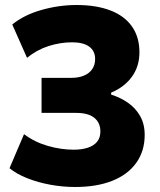

<svg xmlns="http://www.w3.org/2000/svg" viewBox="-20 -736 640 767"><path d="M280 11Q231 11 181.5 2Q132 -7 89 -24Q46 -41 18 -64L76 -200Q119 -168 171.5 -153Q224 -138 274 -138Q307 -138 331 -146Q355 -154 368 -170Q381 -186 381 -211Q381 -246 356.5 -265.5Q332 -285 285 -285H146V-425H265Q294 -425 315.5 -434Q337 -443 348.5 -460Q360 -477 360 -500Q360 -533 336 -550Q312 -567 268 -567Q221 -567 174 -552Q127 -537 88 -505L29 -638Q75 -676 145 -696Q215 -716 286 -716Q364 -716 420.5 -694.5Q477 -673 507 -630.5Q537 -588 537 -527Q537 -471 507 -429.5Q477 -388 424 -366V-358Q460 -347 490.5 -326Q521 -305 539.5 -273Q558 -241 558 -197Q558 -132 524 -85Q490 -38 428 -13.5Q366 11 280 11Z"/></svg>

Font: Nunito Sans 6pt Black
Style: Regular
Weight: 900
Version: Version 3.101;gftools[0.9.27]